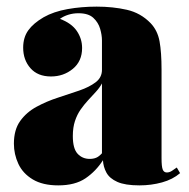

<svg xmlns="http://www.w3.org/2000/svg" viewBox="-20 -553 571 580"><path d="M156 7Q109 7 79 -11Q49 -29 35.5 -58Q22 -87 22 -119Q22 -161 41 -187.5Q60 -214 90.5 -230.5Q121 -247 155 -258Q189 -269 219.5 -279.5Q250 -290 269 -304.5Q288 -319 288 -342V-431Q288 -447 282.5 -466Q277 -485 262 -499Q247 -513 217 -513Q201 -513 186.5 -508.5Q172 -504 161 -496Q196 -483 212 -459.5Q228 -436 228 -408Q228 -368 200 -345Q172 -322 134 -322Q94 -322 72 -347Q50 -372 50 -409Q50 -440 65.5 -461.5Q81 -483 112 -501Q142 -518 184 -525.5Q226 -533 272 -533Q321 -533 363 -523.5Q405 -514 435 -483Q456 -461 462 -428Q468 -395 468 -343V-75Q468 -50 471.5 -41Q475 -32 484 -32Q492 -32 499.5 -37Q507 -42 514 -47L524 -30Q502 -11 469.5 -2Q437 7 401 7Q358 7 334.5 -3.5Q311 -14 301.5 -31.5Q292 -49 291 -69Q270 -36 238.5 -14.5Q207 7 156 7ZM251 -73Q262 -73 270.5 -76.5Q279 -80 288 -90V-301Q281 -288 269.5 -275.5Q258 -263 246 -250Q234 -237 223.5 -222Q213 -207 206.5 -187.5Q200 -168 200 -142Q200 -104 214.5 -88.5Q229 -73 251 -73Z"/></svg>

Font: Playfair Display Black
Style: Regular
Weight: 900
Designer: Claus Eggers Sørensen
Foundry: Claus Eggers Sørensen
Version: Version 1.203